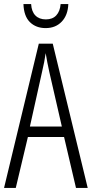

<svg xmlns="http://www.w3.org/2000/svg" viewBox="-20 -930 454 950"><path d="M356 0 297 -252H118L58 0H0L172 -714H241L414 0ZM224 -574Q218 -600 214 -622Q210 -644 206 -667Q200 -624 188 -574L128 -304H286ZM318 -910Q316 -855 285.5 -823Q255 -791 206 -791Q158 -791 128 -820.5Q98 -850 96 -910H134Q136 -873 155 -853.5Q174 -834 207 -834Q240 -834 258.5 -854Q277 -874 280 -910Z"/></svg>

Font: Noto Sans Hebrew ExtraCondensed Light
Style: Regular
Weight: 300
Width: 2
Designer: Monotype Design Team
Foundry: Monotype Imaging Inc.
Version: Version 2.004; ttfautohint (v1.8.4.7-5d5b)